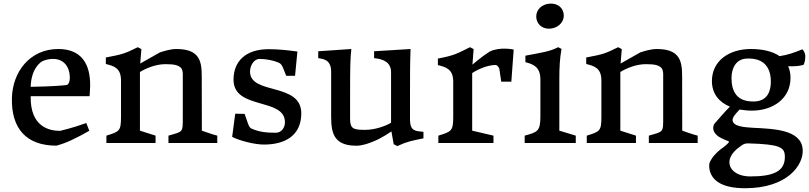

<svg xmlns="http://www.w3.org/2000/svg" viewBox="-20 -774 4380 1039"><path d="M44.4 -242.2C41 -82 119.1 14.2 285.2 14.2C339.4 0 392.1 -25.9 463.4 -66.4L446.8 -108.4C378.9 -83 305.7 -65.9 305.7 -65.9C248 -65.9 143.1 -85.9 146 -253.4H464.8C464.8 -253.4 467.3 -287.6 467.8 -306.2C470.2 -428.7 419.9 -508.8 295.4 -508.8C142.1 -508.8 47.4 -385.7 44.4 -242.2ZM146 -304.2C148.9 -403.8 199.7 -439.9 214.8 -445.3C293.5 -474.1 357.9 -439.9 357.9 -351.1C357.9 -334 351.1 -315.4 340.3 -314C324.2 -312 274.9 -306.2 146 -304.2Z M555.7 0H821.8V-40L737.3 -66.9V-384.3C766.1 -402.3 820.3 -426.8 875 -426.8C926.3 -426.8 944.8 -420.9 960 -406.2C965.3 -400.4 969.2 -386.7 969.2 -373.5V-143.6C969.2 -54.7 972.2 -63.5 891.6 -40V0H1155.8V-40C1136.7 -43.9 1072.3 -66.9 1072.3 -66.9L1071.8 -318.4C1071.3 -416 1083.5 -508.8 934.6 -508.8C897.9 -508.8 858.4 -494.1 845.7 -490.7C795.4 -462.4 738.8 -430.2 738.8 -430.2L745.1 -508.3L725.6 -518.6C652.8 -482.4 642.1 -480 552.7 -462.9V-427.7C594.2 -417 634.8 -407.7 634.8 -338.4V-142.6C634.8 -65.4 627.4 -62 555.7 -40Z M1236.3 -33.2C1281.7 -10.7 1359.4 8.3 1408.7 8.3C1520 8.3 1610.4 -38.6 1610.4 -160.6C1610.4 -330.1 1333 -258.3 1333 -386.7C1333 -417.5 1353 -455.1 1384.8 -455.1C1420.9 -455.1 1460.4 -446.8 1487.8 -435.1C1501.5 -429.2 1506.8 -419.4 1514.2 -400.4L1528.8 -363.8H1576.7L1589.4 -495.1C1536.1 -502.4 1487.3 -507.8 1433.6 -507.8C1311 -507.8 1243.7 -443.8 1243.7 -342.8C1243.7 -177.2 1522 -248 1522 -112.3C1522 -83 1502.9 -55.7 1472.7 -55.7C1422.9 -55.7 1382.8 -59.1 1340.3 -78.6C1335.4 -81.5 1329.1 -85 1322.3 -104.5L1303.7 -157.7L1252.9 -158.7Z M1772 -180.7C1772 -83 1764.2 14.6 1907.7 14.6C1944.3 14.6 1981 -1 1992.7 -5.4C2044.4 -24.4 2098.1 -63 2098.1 -63L2110.4 6.3L2129.9 16.6C2184.1 -8.3 2203.1 -11.2 2271.5 -25.4V-60.5C2230.5 -65.9 2198.7 -60.5 2198.7 -129.4V-260.3C2198.7 -336.9 2198.7 -439.5 2201.7 -508.8L2004.4 -496.6V-459.5C2057.6 -454.1 2096.2 -436 2096.2 -382.3V-109.9C2066.9 -91.8 2008.8 -71.3 1957 -71.3C1894 -71.3 1874.5 -75.7 1874.5 -130.9V-260.3C1874.5 -415 1875.5 -455.1 1881.3 -508.8L1702.1 -496.6V-459.5C1726.6 -454.6 1771 -453.6 1772 -388.2Z M2352.1 0H2650.4V-40L2535.2 -66.9V-378.4C2561 -396 2613.3 -421.4 2660.6 -422.4C2673.3 -422.4 2680.2 -406.2 2682.1 -402.3L2692.4 -332H2747.1L2759.8 -505.9C2759.8 -505.9 2684.6 -522.5 2629.4 -494.6C2585.9 -467.3 2536.6 -424.3 2536.6 -424.3L2543 -508.3L2523.4 -518.6C2450.7 -482.4 2438.5 -474.1 2349.6 -457V-421.9C2390.6 -411.1 2432.6 -401.9 2432.6 -332.5V-142.6C2432.6 -65.4 2423.8 -62 2352.1 -40Z M2819.3 0H3095.7V-40L3006.8 -66.9V-345.2C3006.8 -409.7 3009.3 -456.5 3018.6 -509.3L3000.5 -518.6C2954.1 -494.6 2912.1 -489.7 2823.2 -472.7V-437.5C2864.7 -426.8 2904.3 -413.1 2904.3 -344.2V-142.6C2904.3 -64 2888.2 -58.6 2819.3 -40ZM2950.2 -618.7C2992.2 -618.7 3030.8 -647.5 3030.8 -689.9C3030.8 -729 3000.5 -754.4 2963.4 -754.4C2908.2 -754.4 2881.8 -717.8 2881.8 -685.1C2881.8 -648.9 2908.7 -618.7 2950.2 -618.7Z M3155.3 0H3421.4V-40L3336.9 -66.9V-384.3C3365.7 -402.3 3419.9 -426.8 3474.6 -426.8C3525.9 -426.8 3544.4 -420.9 3559.6 -406.2C3564.9 -400.4 3568.8 -386.7 3568.8 -373.5V-143.6C3568.8 -54.7 3571.8 -63.5 3491.2 -40V0H3755.4V-40C3736.3 -43.9 3671.9 -66.9 3671.9 -66.9L3671.4 -318.4C3670.9 -416 3683.1 -508.8 3534.2 -508.8C3497.6 -508.8 3458 -494.1 3445.3 -490.7C3395 -462.4 3338.4 -430.2 3338.4 -430.2L3344.7 -508.3L3325.2 -518.6C3252.4 -482.4 3241.7 -480 3152.3 -462.9V-427.7C3193.8 -417 3234.4 -407.7 3234.4 -338.4V-142.6C3234.4 -65.4 3227.1 -62 3155.3 -40Z M3839.8 -76.2C3841.8 -52.2 3868.2 -32.7 3886.7 -24.9C3901.4 -19 3904.8 -15.6 3919.4 -11.2C3924.3 -9.3 3926.8 -6.3 3921.9 -1C3905.3 17.6 3885.7 27.8 3868.7 43C3837.4 70.8 3820.3 99.1 3818.4 113.3C3817.4 119.1 3817.4 127.9 3818.8 138.7C3827.6 194.8 3875 244.6 4012.2 244.6C4239.3 244.6 4329.6 120.1 4323.7 34.7C4316.4 -72.3 4168.9 -76.7 4055.2 -82.5C4013.2 -85.4 3948.7 -87.9 3944.3 -122.1C3941.9 -139.6 3965.8 -163.6 3982.4 -181.2C4002.9 -178.2 4024.9 -175.3 4047.9 -175.3C4163.6 -175.3 4257.8 -240.7 4257.8 -353C4257.8 -376.5 4253.4 -397.5 4245.1 -415.5C4272 -414.6 4299.8 -415 4328.1 -422.9C4334 -432.6 4337.9 -449.7 4337.9 -470.2C4337.9 -480.5 4333.5 -496.1 4321.8 -507.3C4280.3 -489.7 4242.2 -476.6 4198.7 -470.2C4161.1 -496.1 4107.4 -508.8 4043 -508.8C3926.8 -508.8 3832.5 -445.8 3832.5 -335.4C3832.5 -267.1 3871.1 -221.2 3929.7 -196.8C3897.9 -165 3872.6 -133.8 3846.2 -104.5C3840.3 -97.2 3838.9 -84 3839.8 -76.2ZM4065.4 -225.1C3964.8 -220.2 3938.5 -282.2 3938.5 -352.1C3938.5 -400.9 3960 -454.1 4020 -457C4120.1 -461.9 4151.4 -401.9 4151.4 -332C4151.4 -284.2 4135.3 -228.5 4065.4 -225.1ZM3986.3 18.1C3996.6 10.7 4006.3 1 4031.2 2C4200.7 6.8 4224.6 23.4 4227.1 68.4C4231.4 156.7 4160.2 180.7 4039.1 180.7C3928.7 180.7 3879.9 90.8 3986.3 18.1Z"/></svg>

Font: Donegal One
Style: Regular
Weight: 400
Designer: Gary Lonergan
Foundry: Sorkin Type Co.
Version: Version 1.004